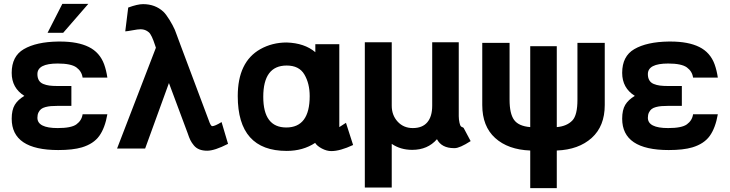

<svg xmlns="http://www.w3.org/2000/svg" viewBox="-20 -760 3743 985"><path d="M274.9 -216.8Q255.4 -216.8 241.2 -215.6Q227.1 -214.4 213.1 -210.7Q199.2 -207 190.9 -200.4Q182.6 -193.8 177.2 -182.6Q171.9 -171.4 171.9 -155.8Q171.9 -103 275.9 -103Q346.2 -103 372.1 -122.1Q399.4 -142.1 403.8 -173.8H530.8Q518.6 -103.5 489.3 -62.7Q460 -22 399.9 -3.9Q353.5 9.8 278.8 9.8Q40 9.8 40 -150.9Q40 -195.8 55.9 -222.2Q71.8 -248.5 105 -268.1Q40 -308.6 40 -386.2Q40 -471.7 102.1 -507.8Q166.5 -545.4 278.8 -546.9H288.1Q379.4 -546.9 435.5 -519Q491.7 -491.2 514.2 -430.2Q525.4 -398.9 530.8 -361.8H403.8Q399.4 -394 372.1 -414.1Q344.7 -434.1 275.9 -434.1Q171.9 -434.1 171.9 -379.9Q171.9 -360.8 179.4 -348.1Q187 -335.4 201.9 -329.3Q216.8 -323.2 233.6 -321Q250.5 -318.8 274.9 -318.8H346.2V-216.8ZM299.8 -740.2H433.1L304.2 -591.8H224.1Z M846.7 -334 724.6 2H580.6L779.8 -515.1L775.9 -526.9Q758.3 -581.5 743.7 -594.2Q725.6 -609.9 701.7 -609.9Q687.5 -609.9 660.4 -604.7Q633.3 -599.6 622.6 -599.1L637.7 -721.2Q685.5 -738.8 713.9 -738.8Q775.9 -738.8 817.9 -700.2Q831.5 -687.5 849.4 -658.4Q867.2 -629.4 877 -606.9Q880.4 -599.1 887.2 -579.8Q894 -560.5 897.9 -550.8Q899.4 -546.4 901.9 -540.3Q904.3 -534.2 904.8 -532.2L1050.8 -143.1Q1061 -112.8 1068.8 -112.8Q1082.5 -112.8 1116.7 -133.8L1149.9 -22Q1081.1 13.2 1043 13.2Q1020 13.2 1003.2 6.6Q986.3 0 974.9 -13.7Q963.4 -27.3 956.5 -41.3Q949.7 -55.2 942.9 -76.2Q853 -319.3 846.7 -334Z M1568.8 -267.1Q1568.8 -331.5 1541.5 -377.9Q1514.6 -423.8 1450.7 -423.8Q1330.6 -423.8 1330.6 -263.2Q1330.6 -106 1448.7 -106Q1568.8 -106 1568.8 -267.1ZM1679.7 15.1Q1656.2 15.1 1631.3 2Q1606.4 -11.2 1596.7 -26.9Q1534.2 14.2 1450.7 14.2Q1199.7 14.2 1199.7 -267.1Q1199.7 -442.4 1315.4 -507.8Q1376.5 -542 1450.7 -542Q1542.5 -539.1 1597.7 -492.2V-533.2H1720.7V-107.9L1754.9 -129.9L1791.5 -16.1Q1724.6 15.1 1679.7 15.1Z M1989.7 -217.8Q1989.7 -168.9 2020 -136Q2050.3 -103 2097.7 -103Q2147 -103 2172.1 -132.6Q2197.3 -162.1 2197.3 -217.8V-543H2333.5V-164.1Q2333.5 -147.5 2337.4 -129.9Q2340.3 -118.2 2343 -113.8Q2345.7 -109.4 2353.5 -106.9Q2356.4 -106 2358.4 -104L2394.5 -36.1Q2338.4 0 2312.5 0H2309.6Q2245.6 0 2221.7 -45.9Q2174.3 8.8 2094.7 8.8Q2034.7 8.8 1989.7 -22V202.1H1851.6V-543H1989.7Z M2700.2 12.2Q2586.4 7.8 2520.3 -52Q2454.1 -111.8 2454.1 -221.2V-540H2594.2V-248Q2594.2 -176.8 2617.4 -144.8Q2640.6 -112.8 2700.2 -107.9V-522.9H2836.4V-107.9Q2888.2 -112.3 2916.5 -142.1Q2942.4 -169.4 2942.4 -248V-540H3082.5V-221.2Q3082.5 -112.8 3015.6 -52.5Q2948.7 7.8 2836.4 12.2V205.1H2700.2Z M3406.7 -216.8Q3387.2 -216.8 3373 -215.6Q3358.9 -214.4 3345 -210.7Q3331.1 -207 3322.8 -200.4Q3314.5 -193.8 3309.1 -182.6Q3303.7 -171.4 3303.7 -155.8Q3303.7 -103 3407.7 -103Q3478 -103 3503.9 -122.1Q3531.2 -142.1 3535.6 -173.8H3662.6Q3650.4 -103.5 3621.1 -62.7Q3591.8 -22 3531.7 -3.9Q3485.4 9.8 3410.6 9.8Q3171.9 9.8 3171.9 -150.9Q3171.9 -195.8 3187.7 -222.2Q3203.6 -248.5 3236.8 -268.1Q3171.9 -308.6 3171.9 -386.2Q3171.9 -471.7 3233.9 -507.8Q3298.3 -545.4 3410.6 -546.9H3419.9Q3511.2 -546.9 3567.4 -519Q3623.5 -491.2 3646 -430.2Q3657.2 -398.9 3662.6 -361.8H3535.6Q3531.2 -394 3503.9 -414.1Q3476.6 -434.1 3407.7 -434.1Q3303.7 -434.1 3303.7 -379.9Q3303.7 -360.8 3311.3 -348.1Q3318.8 -335.4 3333.7 -329.3Q3348.6 -323.2 3365.5 -321Q3382.3 -318.8 3406.7 -318.8H3478V-216.8Z"/></svg>

Font: Miedinger*
Style: Bold
Weight: 700
Version: Version 001.000